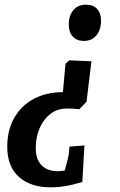

<svg xmlns="http://www.w3.org/2000/svg" viewBox="-20 -527 512 821"><path d="M371 -265 350 -92 319 -60Q295 -63 266 -63Q207 -63 170 -14Q133 35 133 107Q133 155 158 180Q183 205 227 205Q242 205 257 202Q273 144 274 133L277 100L341 95L332 251Q260 274 196 274Q111 274 61 229.5Q11 185 11 101Q11 30 40.5 -22.5Q70 -75 124 -104Q178 -133 249 -133L260 -254L276 -269ZM412 -439Q412 -400 392.5 -376Q373 -352 338 -352Q308 -352 291 -371Q274 -390 274 -422Q274 -460 293.5 -483.5Q313 -507 348 -507Q379 -507 395.5 -488.5Q412 -470 412 -439Z"/></svg>

Font: Andada Pro ExtraBold
Style: Italic
Weight: 800
Italic angle: -6.99998°
Designer: Carolina Giovagnoli
Foundry: Huerta Tipografica
Version: Version 3.005; ttfautohint (v1.8.4)